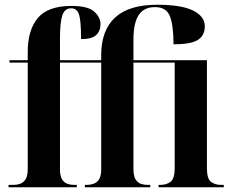

<svg xmlns="http://www.w3.org/2000/svg" viewBox="-20 -790 979 810"><path d="M16 0V-10H38Q51 -10 64.5 -14.5Q78 -19 87.5 -33Q97 -47 97 -77V-526H20V-536H97V-571Q97 -663 139.5 -714Q182 -765 282 -765Q351 -765 377.5 -741Q404 -717 404 -688Q404 -659 385.5 -642Q367 -625 322 -625Q322 -702 313.5 -728.5Q305 -755 280 -755Q253 -755 243 -725.5Q233 -696 233 -627V-536H407V-558Q407 -662 465.5 -716Q524 -770 643 -770Q745 -770 794.5 -745.5Q844 -721 844 -679Q844 -640 814.5 -621.5Q785 -603 712 -603Q712 -682 697 -721Q682 -760 634 -760Q587 -760 565 -726.5Q543 -693 543 -622V-536H853V-80Q853 -36 870 -23Q887 -10 913 -10H924V0H649V-10H656Q683 -10 700 -23.5Q717 -37 717 -81V-526H543V-77Q543 -47 552 -33Q561 -19 574.5 -14.5Q588 -10 602 -10H614V0H338V-10H348Q360 -10 374 -14.5Q388 -19 397.5 -33Q407 -47 407 -77V-526H233V-77Q233 -47 242 -33Q251 -19 264.5 -14.5Q278 -10 292 -10H304V0Z"/></svg>

Font: Noto Serif Display Condensed
Style: Bold
Weight: 700
Width: 3
Designer: Monotype Design Team
Foundry: Monotype Imaging Inc.
Version: Version 2.009